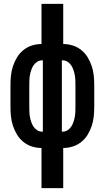

<svg xmlns="http://www.w3.org/2000/svg" viewBox="-20 -755 540 990"><path d="M194 215V8Q169 8 145 0.5Q121 -7 101 -23Q81 -39 68 -60.5Q55 -82 47 -106Q39 -130 36.5 -155Q34 -180 34 -205V-315Q34 -340 36.5 -365Q39 -390 47 -414Q55 -438 68 -459.5Q81 -481 101 -497Q121 -513 145 -520.5Q169 -528 194 -528V-735H306V-528Q331 -528 355 -520.5Q379 -513 399 -497Q419 -481 432 -459.5Q445 -438 453 -414Q461 -390 463.5 -365Q466 -340 466 -315V-205Q466 -180 463.5 -155Q461 -130 453 -106Q445 -82 432 -60.5Q419 -39 399 -23Q379 -7 355 0.5Q331 8 306 8V215ZM198 -76H201V-444H198Q184 -444 172.5 -437Q161 -430 153.5 -419Q146 -408 141.5 -395Q137 -382 134.5 -368.5Q132 -355 131.5 -341.5Q131 -328 131 -315V-205Q131 -192 131.5 -178.5Q132 -165 134.5 -151.5Q137 -138 141.5 -125Q146 -112 153.5 -101Q161 -90 172.5 -83Q184 -76 198 -76ZM299 -76H302Q316 -76 327.5 -83Q339 -90 346.5 -101Q354 -112 358.5 -125Q363 -138 365.5 -151.5Q368 -165 368.5 -178.5Q369 -192 369 -205V-315Q369 -328 368.5 -341.5Q368 -355 365.5 -368.5Q363 -382 358.5 -395Q354 -408 346.5 -419Q339 -430 327.5 -437Q316 -444 302 -444H299Z"/></svg>

Font: Iosevka Fixed
Style: Bold
Weight: 700
Monospace: yes
Designer: Belleve Invis
Foundry: Belleve Invis
Version: Version 32.3.0